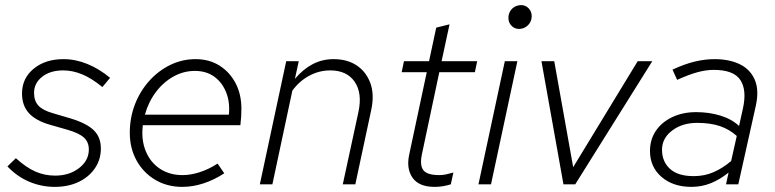

<svg xmlns="http://www.w3.org/2000/svg" viewBox="-20 -720 3026 750"><path d="M194 10Q142 10 94.5 -10Q47 -30 9 -70L42 -102Q83 -65 119 -49.5Q155 -34 195 -34Q251 -34 289 -63.5Q327 -93 327 -136Q327 -165 308 -182.5Q289 -200 244 -213L174 -233Q119 -249 92.5 -278.5Q66 -308 66 -355Q66 -414 111.5 -451.5Q157 -489 228 -489Q275 -489 321.5 -470Q368 -451 410 -416L380 -380Q337 -415 300 -430Q263 -445 227 -445Q176 -445 144.5 -420Q113 -395 113 -357Q113 -326 130 -307.5Q147 -289 186 -278L257 -257Q319 -238 346.5 -211Q374 -184 374 -140Q374 -97 351 -63Q328 -29 287.5 -9.5Q247 10 194 10Z M692 10Q633 10 586.5 -17.5Q540 -45 513.5 -93Q487 -141 487 -201Q487 -260 507 -312Q527 -364 563 -404Q599 -444 645.5 -466.5Q692 -489 744 -489Q797 -489 837 -464Q877 -439 900 -395.5Q923 -352 923 -295Q923 -279 922 -263.5Q921 -248 919 -231H538Q531 -175 549 -130.5Q567 -86 604.5 -61Q642 -36 693 -36Q725 -36 760.5 -47.5Q796 -59 830 -81L856 -43Q816 -17 774.5 -3.5Q733 10 692 10ZM546 -272H874Q879 -320 863.5 -359Q848 -398 817 -420.5Q786 -443 741 -443Q697 -443 657.5 -421Q618 -399 589 -360.5Q560 -322 546 -272Z M995 0 1098 -481H1147L1132 -412Q1164 -450 1201.5 -469.5Q1239 -489 1283 -489Q1337 -489 1374 -464Q1411 -439 1427 -394.5Q1443 -350 1430 -290L1368 0H1319L1380 -282Q1396 -356 1365.5 -400.5Q1335 -445 1270 -445Q1227 -445 1188.5 -424.5Q1150 -404 1122 -366L1044 0Z M1678 10Q1617 10 1592 -25Q1567 -60 1578 -114L1647 -438H1549L1558 -481H1656L1684 -612L1736 -625L1705 -481H1844L1835 -438H1696L1628 -117Q1619 -74 1634 -55Q1649 -36 1696 -36Q1709 -36 1721 -38.5Q1733 -41 1751 -46L1741 0Q1725 5 1709.5 7.5Q1694 10 1678 10Z M2007 -607Q1990 -607 1978 -619.5Q1966 -632 1966 -650Q1966 -664 1972.5 -675.5Q1979 -687 1990.5 -693.5Q2002 -700 2016 -700Q2033 -700 2045 -687.5Q2057 -675 2057 -657Q2057 -636 2042.5 -621.5Q2028 -607 2007 -607ZM1849 0 1952 -481H2001L1898 0Z M2181 0 2095 -481H2145L2219 -67L2471 -481H2528L2227 0Z M2681 10Q2609 10 2564 -29Q2519 -68 2519 -130Q2519 -175 2542 -209Q2565 -243 2606 -262.5Q2647 -282 2699 -282Q2750 -282 2794 -268.5Q2838 -255 2867 -228L2882 -296Q2898 -368 2872 -407.5Q2846 -447 2768 -447Q2737 -447 2703 -437.5Q2669 -428 2625 -408L2607 -448Q2654 -470 2694 -479.5Q2734 -489 2771 -489Q2829 -489 2870 -469Q2911 -449 2928.5 -408Q2946 -367 2932 -305L2864 0H2816L2826 -46Q2793 -19 2757 -4.5Q2721 10 2681 10ZM2690 -32Q2732 -32 2767.5 -47.5Q2803 -63 2836 -91L2858 -189Q2829 -215 2792 -227.5Q2755 -240 2703 -240Q2645 -240 2605.5 -210Q2566 -180 2566 -135Q2566 -89 2597 -60.5Q2628 -32 2690 -32Z"/></svg>

Font: Red Hat Text
Style: Italic
Weight: 300
Italic angle: -12°
Designer: Pentagram, MCKL
Foundry: Pentagram, MCKL
Version: Version 1.023